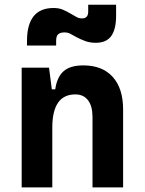

<svg xmlns="http://www.w3.org/2000/svg" viewBox="-20 -810 626 830"><path d="M379.9 0V-304.2Q379.9 -351.1 360.6 -376.5Q341.3 -401.9 305.7 -401.9Q206.1 -401.9 206.1 -258.3V0H73.7V-517.6H191.9L204.1 -423.8H218.8Q226.1 -476.1 254.4 -501.7Q282.7 -527.3 340.3 -527.3Q422.4 -527.3 467.3 -477.5Q512.2 -427.7 512.2 -336.9V0ZM96.7 -613.3V-632.8Q96.7 -775.4 211.4 -775.4Q233.9 -775.4 250.2 -768.8Q266.6 -762.2 288.1 -749.5Q302.7 -741.2 312 -735.8Q321.3 -730.5 335 -730.5Q361.3 -730.5 361.3 -759.8V-789.6H481.9V-742.2Q481.9 -683.6 460.9 -654.3Q439.9 -625 394 -625Q369.1 -625 349.1 -632.3Q329.1 -639.6 310.5 -649.4Q294.9 -658.2 283.7 -664.1Q272.5 -669.9 258.8 -669.9Q240.7 -669.9 231.7 -662.1Q222.7 -654.3 222.7 -633.8V-613.3Z"/></svg>

Font: Cascadia Code PL
Style: Bold
Weight: 700
Monospace: yes
Designer: Aaron Bell
Foundry: Saja Typeworks
Version: Version 2404.023; ttfautohint (v1.8.4)